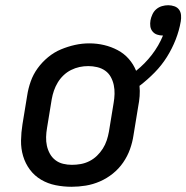

<svg xmlns="http://www.w3.org/2000/svg" viewBox="-20 -707 713 735"><path d="M254 8Q223 8 193 2Q163 -4 137.5 -19Q112 -34 94.5 -57.5Q77 -81 68.5 -109.5Q60 -138 60.5 -169Q61 -200 66 -231L84 -341Q88 -368 97.5 -395Q107 -422 124 -445.5Q141 -469 164 -488Q187 -507 213.5 -518Q240 -529 267 -535Q294 -541 322 -541Q351 -541 378.5 -534.5Q406 -528 430.5 -515Q455 -502 473 -481.5Q491 -461 501 -436Q535 -463 561.5 -497.5Q588 -532 604 -571Q604 -571 604 -571Q604 -571 603 -571Q592 -571 581.5 -574.5Q571 -578 564 -586.5Q557 -595 555.5 -606Q554 -617 556 -629Q558 -640 563.5 -652Q569 -664 578.5 -672Q588 -680 600 -683.5Q612 -687 624 -687Q636 -687 647.5 -683Q659 -679 665.5 -670Q672 -661 673 -649Q674 -637 672 -625Q666 -590 652.5 -555.5Q639 -521 619 -489Q599 -457 572 -429.5Q545 -402 515 -379Q515 -379 514.5 -379Q514 -379 514 -379Q516 -359 514.5 -339Q513 -319 509 -299L491 -189Q487 -162 477.5 -135.5Q468 -109 451.5 -85Q435 -61 412 -42.5Q389 -24 362.5 -12.5Q336 -1 308.5 3.5Q281 8 254 8ZM255 -76Q272 -76 289 -79Q306 -82 322 -90Q338 -98 351 -110.5Q364 -123 373.5 -138Q383 -153 388.5 -169.5Q394 -186 397 -203L415 -313Q418 -330 418.5 -347.5Q419 -365 415.5 -381.5Q412 -398 404 -412.5Q396 -427 382.5 -436.5Q369 -446 352 -450Q335 -454 318 -454Q301 -454 284.5 -450.5Q268 -447 252 -439Q236 -431 223 -418.5Q210 -406 201 -391Q192 -376 186.5 -360Q181 -344 178 -327L160 -217Q157 -200 156.5 -182.5Q156 -165 159.5 -149Q163 -133 171 -118.5Q179 -104 192 -94Q205 -84 221.5 -80Q238 -76 255 -76Q255 -76 255 -76Q255 -76 255 -76Z"/></svg>

Font: Iosevka Slab MdExObl
Style: Regular
Weight: 500
Width: 7
Italic angle: -9°
Monospace: yes
Designer: Belleve Invis
Foundry: Belleve Invis
Version: Version 11.1.1; ttfautohint (v1.8.3)